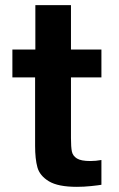

<svg xmlns="http://www.w3.org/2000/svg" viewBox="-20 -720 461 744"><path d="M255 -420V-185Q255 -150 258.5 -133Q262 -116 278 -106Q294 -96 330 -96Q351 -96 373 -100V-4Q362 -2 333.5 1Q305 4 278 4Q205 4 169.5 -17.5Q134 -39 125 -71.5Q116 -104 116 -155V-420H28V-528H117V-700H255V-528H373V-420Z"/></svg>

Font: Be Vietnam
Style: Bold
Weight: 700
Designer: Gabriel Lam
Foundry: TypeRant
Version: Version 4.000